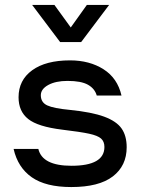

<svg xmlns="http://www.w3.org/2000/svg" viewBox="-20 -740 577 776"><path d="M268 16Q165 16 108.5 -23.5Q52 -63 35 -138H135Q151 -70 269 -70Q402 -70 402 -146Q402 -168 388.5 -180Q375 -192 340.5 -199.5Q306 -207 231 -216Q133 -228 94 -259Q55 -290 55 -347Q55 -416 110 -456Q165 -496 263 -496Q342 -496 398.5 -460Q455 -424 471 -354H371Q363 -382 335.5 -397.5Q308 -413 253 -413Q205 -413 175 -396.5Q145 -380 145 -355Q145 -326 171 -314Q197 -302 261 -296Q351 -287 401 -268.5Q451 -250 471.5 -220.5Q492 -191 492 -145Q492 -70 436 -27Q380 16 268 16ZM331 -720H421L308 -570H223L110 -720H200L266 -629Z"/></svg>

Font: Violet Sans
Style: Regular
Weight: 400
Designer: Calvin Waterman
Foundry: Violet Office
Version: Version 1.013